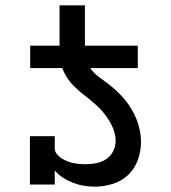

<svg xmlns="http://www.w3.org/2000/svg" viewBox="-20 -691 640 719"><path d="M496 -436H93V-520H203V-671H298V-520H496ZM335 8Q314 8 293.5 4.5Q273 1 253.5 -6.5Q234 -14 216 -25.5Q198 -37 185 -53V0H92V-181H185V-136Q185 -124 192.5 -114.5Q200 -105 210 -98.5Q220 -92 231 -87.5Q242 -83 254 -80.5Q266 -78 277.5 -77Q289 -76 301 -76Q321 -76 341 -80Q361 -84 377.5 -95Q394 -106 403.5 -124.5Q413 -143 413 -163Q413 -190 401.5 -215Q390 -240 373.5 -261.5Q357 -283 336.5 -301Q316 -319 294.5 -335.5Q273 -352 254 -371.5Q235 -391 222.5 -415Q210 -439 206.5 -466Q203 -493 203 -520H298Q298 -498 302 -476.5Q306 -455 318 -436.5Q330 -418 347.5 -405Q365 -392 382.5 -379Q400 -366 416 -351Q432 -336 446 -319.5Q460 -303 471.5 -284Q483 -265 491 -245Q499 -225 503.5 -203.5Q508 -182 508 -160Q508 -126 496.5 -93Q485 -60 460.5 -36.5Q436 -13 402.5 -2.5Q369 8 335 8Z"/></svg>

Font: Iosevka Etoile Medium
Style: Regular
Weight: 500
Designer: Belleve Invis
Foundry: Belleve Invis
Version: Version 22.1.2; ttfautohint (v1.8.4)